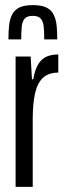

<svg xmlns="http://www.w3.org/2000/svg" viewBox="-20 -731 257 751"><path d="M41 0V-510H100L105 -421H110Q117 -461 131 -482Q145 -503 164.5 -510.5Q184 -518 208 -518V-447Q171 -447 149 -427.5Q127 -408 117.5 -367.5Q108 -327 108 -263V0ZM108 -711Q142 -711 161.5 -701.5Q181 -692 190 -673.5Q199 -655 201.5 -631Q204 -607 204 -577H153Q153 -606 151 -626.5Q149 -647 139.5 -658Q130 -669 108 -669Q86 -669 76.5 -658Q67 -647 65 -626.5Q63 -606 63 -577H13Q13 -607 15.5 -631Q18 -655 27 -673.5Q36 -692 55.5 -701.5Q75 -711 108 -711Z"/></svg>

Font: Saira UltraCondensed Medium
Style: Regular
Weight: 500
Width: 1
Designer: Hector Gatti with collaboration of the Omnibus-Type team
Foundry: Omnibus-Type
Version: Version 1.101